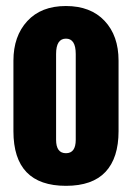

<svg xmlns="http://www.w3.org/2000/svg" viewBox="-20 -995 437 635"><path d="M198.2 -380.4Q24.4 -380.4 24.4 -561V-794.4Q24.4 -875.5 70.3 -925.3Q116.2 -975.1 197.8 -975.1Q279.8 -975.1 325.9 -926Q372.1 -877 372.1 -794.4V-561Q372.1 -472.7 328.9 -426.5Q285.6 -380.4 198.2 -380.4ZM198.2 -488.3Q230.5 -488.3 230.5 -532.7V-816.4Q230.5 -867.2 198.2 -867.2Q165.5 -867.2 165.5 -816.4V-532.7Q165.5 -488.3 198.2 -488.3Z"/></svg>

Font: Anton SC
Style: Regular
Weight: 400
Designer: Vernon Adams
Foundry: Vernon Adams
Version: Version 2.116; ttfautohint (v1.8.4.7-5d5b)